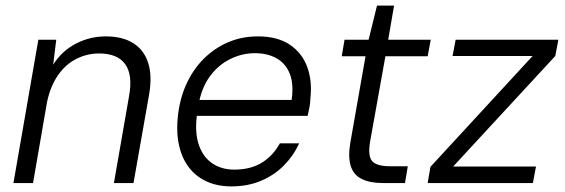

<svg xmlns="http://www.w3.org/2000/svg" viewBox="-20 -654 2017 686"><path d="M28 0 117 -512H181L170 -423Q201 -472 251 -498Q301 -524 358 -524Q418 -524 456.5 -499.5Q495 -475 509.5 -429Q524 -383 513 -318L457 0H387L441 -310Q455 -386 427.5 -424.5Q400 -463 334 -463Q291 -463 252.5 -443.5Q214 -424 187 -385Q160 -346 148 -289L98 0Z M807 12Q741 12 695 -18.5Q649 -49 628.5 -104.5Q608 -160 615 -233Q621 -298 645 -351.5Q669 -405 707.5 -443.5Q746 -482 795 -503Q844 -524 901 -524Q972 -524 1016 -494Q1060 -464 1078 -414Q1096 -364 1089 -303Q1089 -289 1086 -272.5Q1083 -256 1079 -240H667L677 -297H1022Q1030 -353 1015.5 -390Q1001 -427 968.5 -445.5Q936 -464 890 -464Q846 -464 803.5 -443.5Q761 -423 730.5 -382Q700 -341 689 -278L685 -253Q675 -188 688.5 -142.5Q702 -97 735.5 -72.5Q769 -48 817 -48Q876 -48 916 -73Q956 -98 980 -142H1049Q1029 -98 994.5 -63Q960 -28 912.5 -8Q865 12 807 12Z M1348 0Q1302 0 1272.5 -14.5Q1243 -29 1233 -61.5Q1223 -94 1232 -146L1286 -453H1201L1211 -512H1297L1327 -634H1388L1367 -512H1519L1508 -453H1357L1302 -146Q1294 -96 1310 -78Q1326 -60 1374 -60H1437L1427 0Z M1508 0 1518 -58 1883 -454H1597L1608 -512H1975L1964 -454L1599 -59H1895L1884 0Z"/></svg>

Font: DM Sans 12pt Light
Style: Italic
Weight: 300
Italic angle: -10°
Version: Version 4.004;gftools[0.9.30]